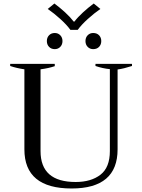

<svg xmlns="http://www.w3.org/2000/svg" viewBox="-20 -1064 810 1094"><path d="M252 -1013 290 -1044Q321 -1021 351 -993.5Q381 -966 400 -941H404Q423 -966 453 -993.5Q483 -1021 514 -1044L552 -1013Q517 -989 480.5 -956Q444 -923 423 -894H381Q360 -923 323.5 -956Q287 -989 252 -1013ZM247 -830Q247 -850 259.5 -863Q272 -876 292 -876Q311 -876 323.5 -863Q336 -850 336 -830Q336 -810 323.5 -797Q311 -784 292 -784Q272 -784 259.5 -797Q247 -810 247 -830ZM467 -830Q467 -850 479.5 -863Q492 -876 511 -876Q532 -876 544.5 -863Q557 -850 557 -830Q557 -810 544.5 -797Q532 -784 511 -784Q492 -784 479.5 -797Q467 -810 467 -830ZM119 -213V-669Q73 -676 38 -688V-700H292V-687Q257 -675 211 -669V-203Q211 -27 411 -27Q499 -27 552.5 -68.5Q606 -110 606 -203V-670Q565 -674 524 -688V-700H732V-688Q686 -673 650 -668V-213Q650 10 388 10Q119 10 119 -213Z"/></svg>

Font: Trirong
Style: Regular
Weight: 400
Version: Version 1.000